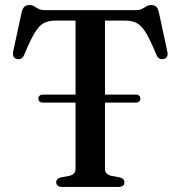

<svg xmlns="http://www.w3.org/2000/svg" viewBox="-20 -740 715 760"><path d="M132 -350Q132 -357 136.8 -361.2Q141.5 -365.5 149.5 -365.5H517.5Q526.5 -365.5 531 -361.2Q535.5 -357 535.5 -350Q535.5 -342.5 531 -338.2Q526.5 -334 517.5 -334H149Q141 -334 136.5 -338.2Q132 -342.5 132 -350ZM158.5 -700H516.5Q533 -700 542.8 -705.2Q552.5 -710.5 560.2 -715.2Q568 -720 578 -720Q590.5 -720 597.8 -713.8Q605 -707.5 608.5 -693L642.5 -535Q645 -523 641.2 -515.8Q637.5 -508.5 627.5 -506.5Q618.5 -504.5 611.2 -508.2Q604 -512 599.5 -522.5Q575.5 -580.5 558 -609.5Q540.5 -638.5 521.8 -648.5Q503 -658.5 474.5 -658.5H395.5V-71Q395.5 -60 402 -53.5Q408.5 -47 420.5 -44L453.5 -38Q472.5 -33 472.5 -18Q472.5 0 448 0H227Q214.5 0 208.5 -5Q202.5 -10 202.5 -18Q202.5 -33 221.5 -38L254.5 -44Q266.5 -47 272.8 -53.5Q279 -60 279 -71V-658.5H200.5Q172 -658.5 153.2 -648.5Q134.5 -638.5 117 -609.5Q99.5 -580.5 75.5 -522.5Q71 -512 63.8 -508.2Q56.5 -504.5 47 -506.5Q37.5 -508.5 33.8 -515.8Q30 -523 32 -535L66 -693Q70 -707.5 77 -713.8Q84 -720 97 -720Q107 -720 114.5 -715.2Q122 -710.5 132 -705.2Q142 -700 158.5 -700Z"/></svg>

Font: Fraunces
Style: Regular
Weight: 400
Version: Version 1.000;[b76b70a41]